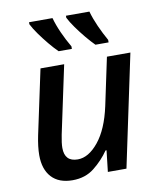

<svg xmlns="http://www.w3.org/2000/svg" viewBox="-86 -835 762 913"><g transform="rotate(-10 295.0 -378.0)"><path d="M190.9 9.8Q125 9.8 89.8 -28.3Q54.7 -66.4 54.7 -134.8Q54.7 -154.8 57.6 -179Q60.5 -203.1 65.9 -229L132.3 -540.5H246.6L176.8 -212.4Q168.9 -172.9 168.9 -149.9Q168.9 -83.5 232.4 -83.5Q284.7 -83.5 332.8 -142.8Q380.9 -202.1 404.3 -310.1L453.1 -540.5H566.4L452.1 0H362.3L374 -102.5H369.1Q339.4 -59.1 296.1 -24.7Q252.9 9.8 190.9 9.8ZM409.2 -606Q389.6 -625.5 367.4 -652.3Q345.2 -679.2 325.7 -706.5Q306.2 -733.9 294.9 -756.3V-766.1H408.2Q418 -731 435.5 -691.9Q453.1 -652.8 472.7 -618.2V-606ZM231.4 -606Q211.4 -625.5 189.2 -652.3Q167 -679.2 147.5 -706.5Q127.9 -733.9 116.7 -756.3V-766.1H230Q239.7 -731 257.3 -691.9Q274.9 -652.8 295.4 -618.2V-606Z"/></g></svg>

Font: Open Sans SemiBold
Style: Italic
Weight: 600
Italic angle: -12°
Designer: Monotype Design Team
Foundry: Monotype Imaging Inc.
Version: Version 3.003; ttfautohint (v1.8.4)